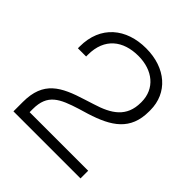

<svg xmlns="http://www.w3.org/2000/svg" viewBox="-192 -852 990 990"><g transform="rotate(45 303.0 -357.0)"><path d="M58 -69V0H547V-56H120V-79C120 -187 181 -214 289 -248L339 -263C469 -304 553 -358 553 -494V-503C553 -629 456 -714 312 -714C168 -714 63 -630 63 -478V-465H123V-478C123 -599 201 -658 312 -658C416 -658 491 -598 491 -501V-497C491 -392 423 -349 325 -319L275 -303C143 -262 58 -219 58 -69Z"/></g></svg>

Font: Meta Space Light
Style: Regular
Weight: 300
Designer: Meta Pool / Florian Karsten
Foundry: Meta Pool / Florian Karsten
Version: Version 2.000;Glyphs 3.1.1 (3137)